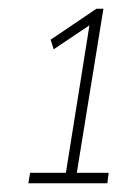

<svg xmlns="http://www.w3.org/2000/svg" viewBox="-20 -790 277 440"><path d="M45 -370 49 -394H131L185 -732L103 -677L96 -699L201 -770H217L156 -394H229L226 -370Z"/></svg>

Font: Georama Condensed ExtraLight
Style: Italic
Weight: 200
Width: 3
Italic angle: -9°
Designer: Jean-Baptiste Levee
Foundry: Production Type
Version: Version 1.000